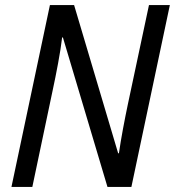

<svg xmlns="http://www.w3.org/2000/svg" viewBox="-20 -734 687 754"><path d="M25 0H107L187 -380C200 -440 218 -532 224 -587H227L402 0H496L647 -714H565L482 -324C470 -267 455 -189 447 -132H444L271 -714H176Z"/></svg>

Font: Noto Sans SemiCondensed
Style: Italic
Weight: 400
Width: 4
Italic angle: -12°
Designer: Monotype Design Team
Foundry: Monotype Imaging Inc.
Version: Version 2.013